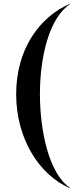

<svg xmlns="http://www.w3.org/2000/svg" viewBox="-20 -820 406 1010"><path d="M349 168C237.5 95.5 190 -133 190 -325C190 -517 237.5 -726 349 -798.5L348 -800C185 -730 65 -558 65 -325C65 -92 185 100 348 170Z"/></svg>

Font: Bodoni* 96pt Medium
Style: Regular
Weight: 500
Version: Version 2.3